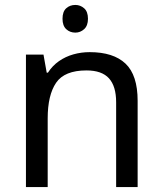

<svg xmlns="http://www.w3.org/2000/svg" viewBox="-20 -757 658 777"><path d="M285 -737Q305 -737 320.5 -723.5Q336 -710 336 -681Q336 -653 320.5 -639Q305 -625 285 -625Q263 -625 248 -639Q233 -653 233 -681Q233 -710 248 -723.5Q263 -737 285 -737ZM343 -546Q439 -546 488 -499.5Q537 -453 537 -349V0H450V-343Q450 -408 421 -440Q392 -472 330 -472Q241 -472 207 -422Q173 -372 173 -278V0H85V-536H156L169 -463H174Q192 -491 218.5 -509.5Q245 -528 277 -537Q309 -546 343 -546Z"/></svg>

Font: uhindi25
Style: Book
Weight: 400
Designer: Jelle Bosma - Monotype Design Team
Foundry: Monotype Imaging Inc.
Version: Version 2.003